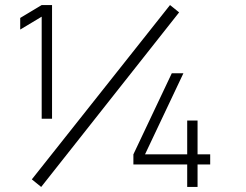

<svg xmlns="http://www.w3.org/2000/svg" viewBox="-20 -740 972 760"><path d="M186 -270H145V-674L60 -623V-669L145 -720H186ZM689 -691 143 0 106 -30 653 -720ZM762 0H721V-89H508V-129L660 -450H706L554 -129H721V-263H762V-129H812V-89H762Z"/></svg>

Font: Manrope Variable Light
Style: Regular
Weight: 200
Designer: Mikhail Sharanda
Foundry: Mikhail Sharanda
Version: Version 4.505